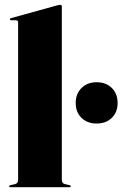

<svg xmlns="http://www.w3.org/2000/svg" viewBox="-20 -775 507 795"><path d="M236 -748V-32Q236 -15.5 248 -13L267 -8.5Q273 -7 273 -4Q273 0 268 0H23Q18 0 18 -4Q18 -7 24 -8.5L43 -13Q55 -15.5 55 -32V-683Q55 -691 46.5 -691H27Q21 -691 21 -695.5Q21 -698.5 26 -700L215.5 -752.5Q225.5 -755 229 -755Q236 -755 236 -748ZM380 -263.5Q341.5 -263.5 317.5 -287Q293.5 -310.5 293.5 -348.5Q293.5 -387 317.8 -410.8Q342 -434.5 380 -434.5Q419 -434.5 443 -410.8Q467 -387 467 -348.5Q467 -310.5 443 -287Q419 -263.5 380 -263.5Z"/></svg>

Font: Fraunces 144pt S000 Black
Style: Regular
Weight: 900
Version: Version 1.000; ttfautohint (v1.8.3)